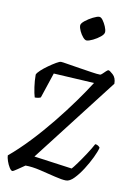

<svg xmlns="http://www.w3.org/2000/svg" viewBox="-90 -774 585 828"><g transform="rotate(10 202.0 -360.0)"><path d="M23 0Q17 0 9.5 -12Q2 -24 -3 -39Q-8 -54 -8 -63Q34 -98 79 -145.5Q124 -193 166.5 -245.5Q209 -298 244.5 -347.5Q280 -397 304 -435L126 -445L89 -334Q80 -329 63 -329Q58 -345 54 -372.5Q50 -400 50 -427Q53 -435 66 -447Q79 -459 96 -471Q113 -483 127.5 -491.5Q142 -500 148 -500Q154 -500 177.5 -496Q201 -492 230.5 -487.5Q260 -483 285.5 -479Q311 -475 323 -475Q327 -475 333.5 -481.5Q340 -488 346.5 -494Q353 -500 356 -500Q361 -500 376 -486.5Q391 -473 391 -447L106 -78L273 -55Q279 -61 295 -83Q311 -105 328 -131Q345 -157 355 -176Q362 -176 368 -172Q374 -168 376 -164Q372 -147 359 -120Q346 -93 328.5 -65.5Q311 -38 292.5 -19Q274 0 258 0Q240 0 208 -8Q176 -16 140 -24.5Q104 -33 75 -33Q60 -23 43.5 -11.5Q27 0 23 0ZM240 -610Q233 -610 224 -620.5Q215 -631 208.5 -645Q202 -659 202 -669Q202 -678 217 -690Q232 -702 250 -711Q268 -720 277 -720Q285 -720 293 -709Q301 -698 307 -684Q313 -670 313 -660Q313 -650 299 -638.5Q285 -627 267.5 -618.5Q250 -610 240 -610Z"/></g></svg>

Font: Texturina 72pt 72pt Light
Style: Italic
Weight: 300
Italic angle: -11°
Designer: Guillermo Torres Carreño
Foundry: Omnibus-Type
Version: Version 1.002; ttfautohint (v1.8.3)